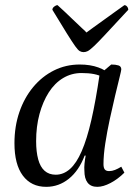

<svg xmlns="http://www.w3.org/2000/svg" viewBox="-20 -712 544 744"><path d="M159 12Q101 12 68.5 -31.5Q36 -75 36 -157Q36 -222 55 -277.5Q74 -333 108.5 -374.5Q143 -416 189 -439Q235 -462 289 -462Q330 -462 361.5 -450.5Q393 -439 420 -414L417 -386Q405 -397 378 -413Q351 -429 296 -429Q257 -429 224.5 -409.5Q192 -390 169 -354Q146 -318 133 -270Q120 -222 120 -165Q120 -124 128 -94.5Q136 -65 153 -50Q170 -35 196 -35Q226 -35 251 -57Q276 -79 296.5 -126Q317 -173 334 -247Q351 -321 366 -424L411 -462Q428 -462 439 -458.5Q450 -455 450 -443Q450 -439 443 -411Q436 -383 426 -341Q416 -299 405.5 -250.5Q395 -202 388 -156.5Q381 -111 381 -76Q381 -62 386 -55.5Q391 -49 403 -49Q414 -49 425.5 -53.5Q437 -58 450 -66L462 -43Q437 -18 408.5 -3Q380 12 357 12Q332 12 319.5 -4Q307 -20 307 -51Q306 -63 307.5 -78Q309 -93 312 -109H308Q286 -51 247 -19.5Q208 12 159 12ZM304 -510Q296 -510 289 -514Q282 -518 271 -533.5Q260 -549 239 -582.5Q218 -616 183 -674Q183 -681 190 -686.5Q197 -692 203 -692Q234 -664 258 -640.5Q282 -617 297.5 -603Q313 -589 315 -586Q324 -593 343 -606.5Q362 -620 384 -636Q406 -652 427 -667Q448 -682 462 -692Q468 -692 472.5 -686.5Q477 -681 477 -674Q423 -616 392 -582.5Q361 -549 344.5 -533.5Q328 -518 320 -514Q312 -510 304 -510Z"/></svg>

Font: Petrona
Style: Italic
Weight: 400
Italic angle: -9°
Designer: Ringo R. Seeber
Foundry: Ringo R. Seeber
Version: Version 2.001; ttfautohint (v1.8.3)